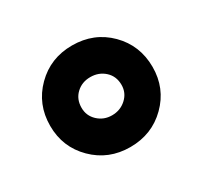

<svg xmlns="http://www.w3.org/2000/svg" viewBox="-87 -832 615 583"><g transform="rotate(-30 220.5 -540.0)"><path d="M41 -539.1Q41 -614.7 92.8 -666.3Q144.5 -717.8 220.2 -717.8Q296.9 -717.8 348.4 -666.3Q399.9 -614.7 399.9 -539.1Q399.9 -464.4 348.1 -413.1Q296.4 -361.8 220.2 -361.8Q144.5 -361.8 92.8 -413.1Q41 -464.4 41 -539.1ZM150.9 -539.1Q150.9 -511.2 171.1 -492.2Q191.4 -473.1 220.2 -473.1Q249.5 -473.1 270.3 -492.2Q291 -511.2 291 -539.1Q291 -569.3 270.5 -588.1Q250 -606.9 220.2 -606.9Q190.9 -606.9 170.9 -588.1Q150.9 -569.3 150.9 -539.1Z"/></g></svg>

Font: LT Saeada
Style: Bold
Weight: 700
Designer: Daniel Lyons
Foundry: LyonsType
Version: Version 1.001